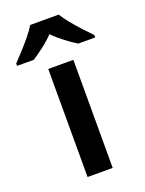

<svg xmlns="http://www.w3.org/2000/svg" viewBox="-197 -836 682 905"><g transform="rotate(-20 144.0 -383.0)"><path d="M207 0H81V-542H207ZM215 -766Q228 -744 250.5 -716.5Q273 -689 297 -663Q321 -637 340 -618V-606H255Q229 -622 199 -644.5Q169 -667 142 -694Q116 -667 87 -645Q58 -623 32 -606H-52V-618Q-33 -638 -9.5 -663.5Q14 -689 36.5 -716.5Q59 -744 72 -766Z"/></g></svg>

Font: Noto Sans Thai SemiBold
Style: Regular
Weight: 600
Version: Version 2.001